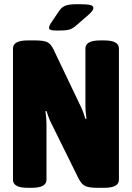

<svg xmlns="http://www.w3.org/2000/svg" viewBox="-20 -895 630 917"><path d="M113 2Q76 2 59 -8Q42 -18 42 -36V-664Q42 -682 59 -692Q76 -702 113 -702H146Q187 -702 205 -694Q223 -686 236 -658L365 -388Q373 -372 378 -357Q383 -342 388 -327L393 -328Q391 -344 389.5 -360Q388 -376 388 -392V-664Q388 -682 405 -692Q422 -702 459 -702H477Q514 -702 531 -692Q548 -682 548 -664V-36Q548 -18 531 -8Q514 2 477 2H447Q406 2 388 -6Q370 -14 356 -41L226 -304Q218 -319 212.5 -334.5Q207 -350 202 -365L197 -364Q199 -348 200.5 -332Q202 -316 202 -299V-36Q202 -18 185 -8Q168 2 131 2ZM258 -749Q229 -749 221.5 -752.5Q214 -756 214 -762Q214 -771 226 -789L264 -845Q277 -863 295.5 -869Q314 -875 352 -875Q392 -875 409 -871.5Q426 -868 426 -857Q426 -851 420.5 -843Q415 -835 399 -821L339 -769Q324 -757 308 -753Q292 -749 258 -749Z"/></svg>

Font: Asap Condensed ExtraBold
Style: Regular
Weight: 800
Width: 3
Designer: Pablo Cosgaya
Foundry: Omnibus-Type
Version: Version 3.001; ttfautohint (v1.8.4.7-5d5b)